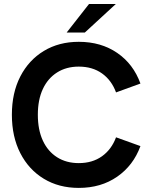

<svg xmlns="http://www.w3.org/2000/svg" viewBox="-20 -921 749 957"><path d="M372.6 15.6Q273.6 15.6 198.4 -30Q123.2 -75.6 81.2 -157.7Q39.2 -239.8 39.2 -349Q39.2 -458.2 81.2 -539.8Q123.2 -621.4 198.4 -667Q273.6 -712.6 372.6 -712.6Q483.6 -712.6 564.2 -657.3Q644.8 -602 680 -504.6L558.4 -460.4Q536 -521.2 488.3 -555.1Q440.6 -589 372.6 -589Q310.6 -589 264.5 -559.8Q218.4 -530.6 193.5 -477.2Q168.6 -423.8 168.6 -349Q168.6 -274.2 193.5 -220.3Q218.4 -166.4 264.5 -137.2Q310.6 -108 372.6 -108Q440.6 -108 488.3 -142.1Q536 -176.2 558.4 -236.6L680 -192.8Q644.8 -96.4 564.2 -40.4Q483.6 15.6 372.6 15.6ZM312.2 -758.8 423.6 -901H557.2L402.8 -758.8Z"/></svg>

Font: Hanken Grotesk
Style: Regular
Weight: 400
Designer: Alfredo Marco Pradil
Foundry: Hanken Design Co.
Version: Version 3.013